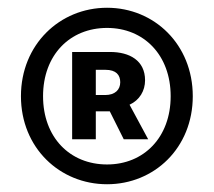

<svg xmlns="http://www.w3.org/2000/svg" viewBox="-20 -831 552 495"><path d="M256 -356C378 -356 477 -450 477 -583C477 -716 378 -811 256 -811C134 -811 34 -716 34 -583C34 -450 134 -356 256 -356ZM256 -407C160 -407 91 -477 91 -583C91 -689 160 -759 256 -759C351 -759 420 -689 420 -583C420 -477 351 -407 256 -407ZM166 -472H227V-544H263L299 -472H362L314 -561C340 -573 354 -597 354 -624C354 -675 314 -697 264 -697H166ZM227 -586V-651H252C279 -651 290 -638 290 -619C290 -600 277 -586 251 -586Z"/></svg>

Font: Noto Sans CJK KR Bold
Style: Regular
Weight: 700
Designer: Ryoko NISHIZUKA (kana & ideographs); Paul D. Hunt (Latin, Greek & Cyrillic); Wenlong ZHANG (bopomofo); Sandoll Communica
Foundry: Adobe Systems Incorporated
Version: Version 1.004;PS 1.004;hotconv 1.0.82;makeotf.lib2.5.63406